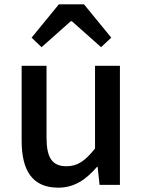

<svg xmlns="http://www.w3.org/2000/svg" viewBox="-20 -854 660 887"><path d="M249 13C324 13 378 -25 428 -83H431L440 0H534V-550H419V-168C373 -110 338 -86 287 -86C222 -86 195 -124 195 -218V-550H80V-204C80 -64 131 13 249 13ZM126 -680 172 -636 307 -756H312L447 -636L494 -680L368 -834H252Z"/></svg>

Font: Source Han Sans JP Medium
Style: Regular
Weight: 500
Designer: Ryoko NISHIZUKA 西塚涼子 (kana, bopomofo & ideographs); Paul D. Hunt (Latin, Greek & Cyrillic); Sandoll Communications 산돌커뮤니
Foundry: Adobe
Version: Version 2.002;hotconv 1.0.116;makeotfexe 2.5.65601